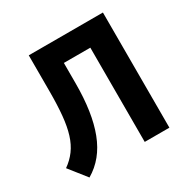

<svg xmlns="http://www.w3.org/2000/svg" viewBox="-163 -853 1001 1018"><g transform="rotate(-30 338.0 -344.0)"><path d="M99 17 16 -88Q53 -114 78 -148Q103 -182 117.5 -228.5Q132 -275 138 -338Q144 -401 144 -483V-705H598V0H447V-577H285V-452Q285 -363 274 -289Q263 -215 240.5 -156.5Q218 -98 183 -55Q148 -12 99 17Z"/></g></svg>

Font: Nunito Sans 7pt Condensed ExtraBold
Style: Regular
Weight: 800
Width: 3
Designer: Vernon Adams
Foundry: Vernon Adams
Version: Version 3.101;gftools[0.9.27]